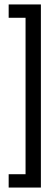

<svg xmlns="http://www.w3.org/2000/svg" viewBox="-20 -696 250 864"><path d="M19 88H95V-616H19V-676H164V148H19Z"/></svg>

Font: Pragati Narrow
Style: Regular
Weight: 400
Designer: Hector Gatti, Marcela Romero, Pablo Cosgaya and Nicolas Silva
Foundry: Omnibus-Type
Version: Version 1.010; ttfautohint (v1.3)